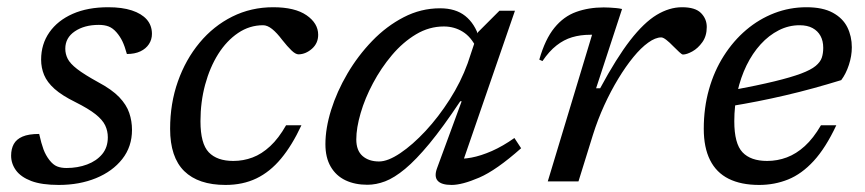

<svg xmlns="http://www.w3.org/2000/svg" viewBox="-20 -514 2452 544"><path d="M91 -134.5Q97 -107.5 103.2 -90.8Q109.5 -74 120 -60.5Q130.5 -47 141.8 -42.5Q153 -38 168.5 -38Q200 -38 226.8 -48Q253.5 -58 269.5 -77.2Q285.5 -96.5 285.5 -125Q285.5 -143 278 -158.8Q270.5 -174.5 250.8 -190.2Q231 -206 193 -225Q155.5 -243.5 134.5 -262.2Q113.5 -281 105 -301.5Q96.5 -322 96.5 -345Q96.5 -389 120 -422.5Q143.5 -456 186 -474.8Q228.5 -493.5 286.5 -493.5Q326 -493.5 353.5 -484.5Q381 -475.5 395.8 -458.8Q410.5 -442 410.5 -418Q410.5 -402 402 -389Q393.5 -376 377.8 -368.5Q362 -361 339.5 -361Q333.5 -383 326.8 -397Q320 -411 310 -422.5Q299.5 -434.5 287.8 -439Q276 -443.5 260 -443.5Q219 -443.5 192 -425.2Q165 -407 165 -376Q165 -361 171.8 -347.5Q178.5 -334 198.5 -318.5Q218.5 -303 257.5 -281.5Q297 -260.5 317.8 -238.8Q338.5 -217 346.2 -194Q354 -171 354 -146Q354 -98.5 326.5 -63.5Q299 -28.5 252 -9.2Q205 10 146.5 10Q98 10 68.5 -1.2Q39 -12.5 25.2 -31.5Q11.5 -50.5 11.5 -73Q11.5 -92 19 -105.8Q26.5 -119.5 43.8 -127Q61 -134.5 91 -134.5Z M725.5 -442.5Q687 -442.5 654.5 -420.5Q622 -398.5 598.2 -360.8Q574.5 -323 561.2 -274Q548 -225 548 -170.5Q548 -107 571.5 -82.5Q595 -58 641 -58Q669.5 -58 695.5 -67.8Q721.5 -77.5 745.5 -99.8Q769.5 -122 790.5 -159H834Q807.5 -102 776.2 -64.5Q745 -27 706.5 -8.5Q668 10 619 10Q542 10 502 -29.2Q462 -68.5 462 -149Q462 -221 484 -283.2Q506 -345.5 545.5 -393Q585 -440.5 638.2 -467Q691.5 -493.5 754 -493.5Q815.5 -493.5 848.5 -470.8Q881.5 -448 881.5 -415.5Q881.5 -391.5 864 -376Q846.5 -360.5 826 -360Q817.5 -360 806 -371Q794.5 -382 779.5 -401Q764.5 -421 751 -431.8Q737.5 -442.5 725.5 -442.5Z M1218.5 -38 1288 -227H1284Q1235 -153.5 1196.8 -107.2Q1158.5 -61 1127.8 -35.5Q1097 -10 1071.2 -0.2Q1045.5 9.5 1021 9.5Q985.5 9.5 958.8 -3.2Q932 -16 917 -41.8Q902 -67.5 902 -105.5Q902 -150.5 918.2 -202.5Q934.5 -254.5 964.2 -305.2Q994 -356 1034.5 -398Q1075 -440 1123.8 -465.2Q1172.5 -490.5 1227 -490.5Q1271 -490.5 1298.2 -468.8Q1325.5 -447 1338 -406.5L1330.5 -377Q1315 -409.5 1291 -424.2Q1267 -439 1237.5 -439Q1196 -439 1158.8 -416.8Q1121.5 -394.5 1090.5 -357.8Q1059.5 -321 1036.8 -278.2Q1014 -235.5 1001.8 -193.5Q989.5 -151.5 989.5 -119Q989.5 -87.5 1007.2 -72Q1025 -56.5 1054 -56.5Q1079 -56.5 1114 -80Q1149 -103.5 1185.8 -143Q1222.5 -182.5 1254.2 -232.2Q1286 -282 1305 -334.5L1334.5 -423L1395 -483.5H1439L1285 -37L1267.5 -65Q1289 -62.5 1315.8 -67.5Q1342.5 -72.5 1373.8 -86.2Q1405 -100 1437.5 -123L1456.5 -94Q1386 -31.5 1337.8 -10.8Q1289.5 10 1259.5 10Q1230.5 10 1220 -2Q1209.5 -14 1218.5 -38Z M1657.5 -415.5Q1656.5 -415.5 1655 -415.5Q1653.5 -415.5 1652 -415.5Q1624.5 -415.5 1601 -408.5Q1577.5 -401.5 1556.8 -385.2Q1536 -369 1517 -341L1508 -345Q1524.5 -403 1550.8 -435.2Q1577 -467.5 1612.5 -480.2Q1648 -493 1690.5 -493Q1699 -493 1707.5 -492.5Q1716 -492 1725 -491.2Q1734 -490.5 1742.5 -488.5L1669 -264H1680.5Q1726.5 -349.5 1765.5 -399.8Q1804.5 -450 1840.5 -471.8Q1876.5 -493.5 1912.5 -493.5Q1950 -493.5 1966.2 -477Q1982.5 -460.5 1982.5 -437.5Q1982.5 -412 1970 -394.5Q1957.5 -377 1941.5 -368.2Q1925.5 -359.5 1915 -359.5Q1912 -359.5 1904.5 -366.5Q1897 -373.5 1887 -383.5Q1877.5 -393.5 1868.2 -400.8Q1859 -408 1853.5 -408Q1837 -408 1816.5 -393.2Q1796 -378.5 1774.5 -352.2Q1753 -326 1731.8 -291Q1710.5 -256 1692 -215.5Q1673.5 -175 1660 -132L1619 0H1532Z M2245.5 -442.5Q2214.5 -442.5 2186.5 -428.2Q2158.5 -414 2135.2 -388.5Q2112 -363 2095.2 -328.8Q2078.5 -294.5 2069.5 -254.2Q2060.5 -214 2060.5 -170.5Q2060.5 -107 2083.8 -82.5Q2107 -58 2153.5 -58Q2182.5 -58 2209.2 -68Q2236 -78 2260.2 -100Q2284.5 -122 2306 -159H2349.5Q2319.5 -95 2285.5 -58Q2251.5 -21 2213 -5.5Q2174.5 10 2131 10Q2079.5 10 2044.5 -7.5Q2009.5 -25 1991.8 -60.5Q1974 -96 1974 -149Q1974 -208.5 1988.8 -260.8Q2003.5 -313 2030.8 -355.8Q2058 -398.5 2094.2 -429.2Q2130.5 -460 2174 -476.8Q2217.5 -493.5 2265 -493.5Q2311 -493.5 2339.5 -478Q2368 -462.5 2380.8 -436.8Q2393.5 -411 2393.5 -380Q2393.5 -355.5 2385.2 -330.2Q2377 -305 2363.5 -287Q2324.5 -275 2284.5 -264Q2244.5 -253 2204.8 -243.8Q2165 -234.5 2126.8 -227Q2088.5 -219.5 2052 -213.5L2055 -258.5Q2127 -272 2174.2 -283.5Q2221.5 -295 2249.5 -305.5Q2277.5 -316 2291 -327.2Q2304.5 -338.5 2308.5 -350.8Q2312.5 -363 2312.5 -378.5Q2312.5 -398 2304.8 -412.2Q2297 -426.5 2282.2 -434.5Q2267.5 -442.5 2245.5 -442.5Z"/></svg>

Font: Newsreader 10pt
Style: Italic
Weight: 400
Italic angle: -17°
Version: Version 1.003